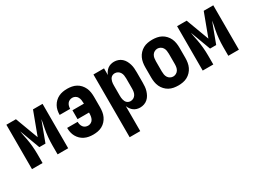

<svg xmlns="http://www.w3.org/2000/svg" viewBox="-46 -1131 2591 1948"><g transform="rotate(-30 1250.0 -156.5)"><path d="M38 0V-520H150L250 -252L350 -520H462V0H338V-104Q338 -152 342.5 -200Q347 -248 356 -295L363 -329Q366 -345 369 -360.5Q372 -376 374 -392L286 -156H214L126 -392Q128 -376 131 -360.5Q134 -345 137 -329L144 -295Q153 -248 157.5 -200Q162 -152 162 -104V0Z M753 8Q727 8 701.5 3.5Q676 -1 652.5 -12.5Q629 -24 610.5 -42Q592 -60 579.5 -82.5Q567 -105 561.5 -130.5Q556 -156 556 -182V-184H679V-183Q679 -167 683.5 -151Q688 -135 697.5 -122.5Q707 -110 722 -103.5Q737 -97 753 -97Q771 -97 787 -106Q803 -115 811.5 -130.5Q820 -146 823 -164Q826 -182 826 -200V-208H692V-312H826V-320Q826 -338 823 -356Q820 -374 811.5 -389.5Q803 -405 787 -414Q771 -423 753 -423Q737 -423 722 -416.5Q707 -410 697.5 -397.5Q688 -385 683.5 -369Q679 -353 679 -337V-336H556V-338Q556 -364 561.5 -389.5Q567 -415 579.5 -437.5Q592 -460 610.5 -478Q629 -496 652.5 -507.5Q676 -519 701.5 -523.5Q727 -528 753 -528Q780 -528 807 -523Q834 -518 858 -505Q882 -492 900.5 -471.5Q919 -451 930.5 -426Q942 -401 946 -374Q950 -347 950 -320V-200Q950 -173 946 -146Q942 -119 930.5 -94Q919 -69 900.5 -48.5Q882 -28 858 -15Q834 -2 807 3Q780 8 753 8Z M1058 215V-520H1182V-442Q1189 -460 1200.5 -476.5Q1212 -493 1228 -505Q1244 -517 1263.5 -522.5Q1283 -528 1303 -528Q1327 -528 1350 -520Q1373 -512 1391 -496Q1409 -480 1420.5 -459Q1432 -438 1439 -415Q1446 -392 1448 -368Q1450 -344 1450 -320V-200Q1450 -176 1448 -152Q1446 -128 1439 -105Q1432 -82 1420.5 -61Q1409 -40 1391 -24Q1373 -8 1350 0Q1327 8 1303 8Q1283 8 1263.5 2.5Q1244 -3 1228 -15Q1212 -27 1200.5 -43.5Q1189 -60 1182 -78V215ZM1251 -97Q1269 -97 1285 -106Q1301 -115 1310.5 -130.5Q1320 -146 1323 -164Q1326 -182 1326 -200V-320Q1326 -338 1323 -356Q1320 -374 1310.5 -389.5Q1301 -405 1285 -414Q1269 -423 1251 -423Q1239 -423 1228 -419Q1217 -415 1208.5 -407Q1200 -399 1195 -388.5Q1190 -378 1187 -366.5Q1184 -355 1183 -343.5Q1182 -332 1182 -320V-200Q1182 -188 1183 -176.5Q1184 -165 1187 -153.5Q1190 -142 1195 -131.5Q1200 -121 1208.5 -113Q1217 -105 1228 -101Q1239 -97 1251 -97Z M1750 8Q1723 8 1695.5 3Q1668 -2 1644 -15Q1620 -28 1601 -48.5Q1582 -69 1570.5 -93.5Q1559 -118 1554.5 -145.5Q1550 -173 1550 -200V-320Q1550 -347 1554.5 -374.5Q1559 -402 1570.5 -426.5Q1582 -451 1601 -471.5Q1620 -492 1644 -505Q1668 -518 1695.5 -523Q1723 -528 1750 -528Q1777 -528 1804.5 -523Q1832 -518 1856 -505Q1880 -492 1899 -471.5Q1918 -451 1929.5 -426.5Q1941 -402 1945.5 -374.5Q1950 -347 1950 -320V-200Q1950 -173 1945.5 -145.5Q1941 -118 1929.5 -93.5Q1918 -69 1899 -48.5Q1880 -28 1856 -15Q1832 -2 1804.5 3Q1777 8 1750 8ZM1750 -97Q1768 -97 1784.5 -106Q1801 -115 1810.5 -130.5Q1820 -146 1823 -164Q1826 -182 1826 -200V-320Q1826 -338 1823 -356Q1820 -374 1810.5 -389.5Q1801 -405 1784.5 -414Q1768 -423 1750 -423Q1732 -423 1715.5 -414Q1699 -405 1689.5 -389.5Q1680 -374 1677 -356Q1674 -338 1674 -320V-200Q1674 -182 1677 -164Q1680 -146 1689.5 -130.5Q1699 -115 1715.5 -106Q1732 -97 1750 -97Z M2038 0V-520H2150L2250 -252L2350 -520H2462V0H2338V-104Q2338 -152 2342.5 -200Q2347 -248 2356 -295L2363 -329Q2366 -345 2369 -360.5Q2372 -376 2374 -392L2286 -156H2214L2126 -392Q2128 -376 2131 -360.5Q2134 -345 2137 -329L2144 -295Q2153 -248 2157.5 -200Q2162 -152 2162 -104V0Z"/></g></svg>

Font: Iosevka Curly Extrabold
Style: Regular
Weight: 800
Monospace: yes
Designer: Belleve Invis
Foundry: Belleve Invis
Version: Version 22.1.2; ttfautohint (v1.8.4)